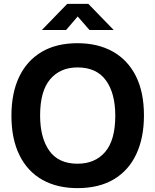

<svg xmlns="http://www.w3.org/2000/svg" viewBox="-20 -961 802 991"><path d="M380 10Q275 10 198.5 -33Q122 -76 80.5 -160Q39 -244 39 -364Q39 -480 78.5 -563.5Q118 -647 194 -692.5Q270 -738 380 -738Q485 -738 562 -695Q639 -652 681 -569Q723 -486 723 -365Q723 -250 683.5 -165.5Q644 -81 567.5 -35.5Q491 10 380 10ZM380 -116Q471 -116 523 -177Q575 -238 575 -364Q575 -480 526.5 -546.5Q478 -613 380 -613Q291 -613 239 -552Q187 -491 187 -365Q187 -250 234.5 -183Q282 -116 380 -116ZM196 -806 327 -941H436L567 -806H442L381 -876L321 -806Z"/></svg>

Font: BDO Grotesk DemiBold
Style: Regular
Weight: 600
Designer: Deni Anggara
Foundry: Lokal Container
Version: Version 2.000